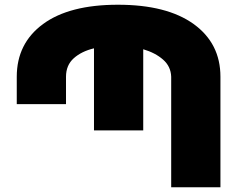

<svg xmlns="http://www.w3.org/2000/svg" viewBox="-20 -791 1004 811"><path d="M478 -771Q684.6 -771 797.9 -689.5Q911.1 -607.9 911.1 -466.8V0H703.1V-466.8Q701.7 -510.3 668.9 -539.1Q636.2 -567.9 585 -583V-240.2H377V-586.9Q324.2 -574.2 291.5 -544.9Q258.8 -515.6 258.8 -466.8V-351.1H50.8V-466.8Q50.8 -607.9 161.9 -689.5Q272.9 -771 478 -771Z"/></svg>

Font: Montserrat arm ExtraBold
Style: Regular
Weight: 800
Designer: Julieta Ulanovsky
Foundry: Julieta Ulanovsky
Version: Version 6.000;PS 006.000;hotconv 1.0.88;makeotf.lib2.5.64775